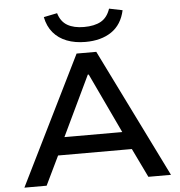

<svg xmlns="http://www.w3.org/2000/svg" viewBox="-61 -992 985 1049"><g transform="rotate(-5 432.0 -467.0)"><path d="M30 0 378 -705H486L834 0H710L614 -199L670 -159H192L248 -199L152 0ZM429 -585 260 -231 230 -256H632L601 -231L434 -585ZM432 -764Q375 -764 330 -781.5Q285 -799 256 -833.5Q227 -868 217 -919L291 -934Q305 -887 340.5 -866.5Q376 -846 431 -846Q489 -846 524.5 -866Q560 -886 576 -934L649 -919Q632 -841 575.5 -802.5Q519 -764 432 -764Z"/></g></svg>

Font: Nunito Sans 7pt SemiExpanded SemiBold
Style: Regular
Weight: 600
Width: 6
Designer: Vernon Adams
Foundry: Vernon Adams
Version: Version 3.101;gftools[0.9.27]